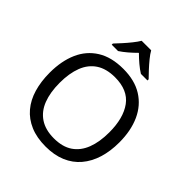

<svg xmlns="http://www.w3.org/2000/svg" viewBox="-251 -1109 1283 1283"><g transform="rotate(45 390.5 -467.0)"><path d="M720 -358Q720 -275 699 -207.5Q678 -140 636.5 -91Q595 -42 533.5 -16Q472 10 391 10Q307 10 245 -16.5Q183 -43 142 -91.5Q101 -140 81 -208Q61 -276 61 -359Q61 -469 97 -551Q133 -633 206.5 -679Q280 -725 392 -725Q499 -725 572 -679.5Q645 -634 682.5 -551.5Q720 -469 720 -358ZM156 -358Q156 -268 181 -203Q206 -138 258.5 -103Q311 -68 391 -68Q472 -68 523.5 -103Q575 -138 600 -203Q625 -268 625 -358Q625 -493 569 -569.5Q513 -646 392 -646Q311 -646 258.5 -611.5Q206 -577 181 -512.5Q156 -448 156 -358ZM435 -944Q447 -922 469.5 -894.5Q492 -867 516.5 -840.5Q541 -814 560 -795V-784H498Q472 -800 444 -823.5Q416 -847 389 -874Q362 -847 335 -824Q308 -801 282 -784H222V-795Q241 -815 264.5 -841Q288 -867 310 -894.5Q332 -922 345 -944Z"/></g></svg>

Font: Noto Sans Telugu
Style: Regular
Weight: 400
Designer: Jelle Bosma - Monotype Design Team
Foundry: Monotype Imaging Inc.
Version: Version 2.003